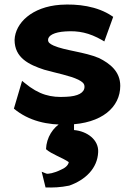

<svg xmlns="http://www.w3.org/2000/svg" viewBox="-20 -525 575 843"><path d="M182 130C206 152 258 169 282 187C279 203 263 214 246 221C218 235 190 240 183 237L163 229L180 298C213 299 245 298 284 290C355 265 408 214 411 143C414 89 363 51 305 46V12H252C213 34 184 78 182 130ZM41 -48C106 6 188 25 278 22C428 18 508 -55 508 -148C508 -211 463 -246 415 -270C352 -297 264 -303 215 -325C198 -333 191 -339 191 -350C191 -369 218 -384 267 -387C325 -391 372 -381 428 -349L438 -343L477 -451L471 -455C407 -498 321 -509 245 -504C120 -495 47 -424 44 -350C44 -271 107 -241 174 -219C227 -204 287 -193 324 -175C341 -166 351 -159 351 -144C351 -118 323 -102 270 -100C204 -96 152 -108 88 -161L77 -170Z"/></svg>

Font: Bluebird
Style: SfBdExt
Weight: 700
Designer: Jasper
Foundry: Cannot Into Space Fonts
Version: Version 0.98